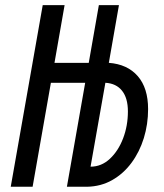

<svg xmlns="http://www.w3.org/2000/svg" viewBox="-20 -713 626 733"><path d="M21 0 143.1 -693.4H226.6L188 -473.1H318.8L357.4 -693.4H434.1L395.5 -473.1Q466.3 -467.8 505.9 -422.4Q545.4 -377 545.4 -296.4Q545.4 -238.8 529.1 -185.8Q512.7 -132.8 481.9 -91.3Q451.2 -49.8 408.2 -25.4Q365.2 -1 312 0H235.4L305.2 -397H174.3L104.5 0ZM325.7 -76.7Q367.2 -76.7 399.4 -106.7Q431.6 -136.7 450 -184.8Q468.3 -232.9 468.3 -287.6Q468.3 -338.4 446 -366.5Q423.8 -394.5 382.3 -397Z"/></svg>

Font: Cascadia Mono PL SemiLight
Style: Italic
Weight: 350
Italic angle: -10°
Monospace: yes
Designer: Aaron Bell
Foundry: Saja Typeworks
Version: Version 2404.023; ttfautohint (v1.8.4)